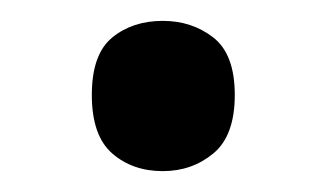

<svg xmlns="http://www.w3.org/2000/svg" viewBox="-20 -150 313 184"><path d="M68 -59Q68 -98 87.5 -114Q107 -130 136 -130Q164 -130 184.5 -114Q205 -98 205 -59Q205 -20 184.5 -3Q164 14 136 14Q107 14 87.5 -3Q68 -20 68 -59Z"/></svg>

Font: Noto Sans Ethiopic Medium
Style: Regular
Weight: 500
Designer: Monotype Design Team
Foundry: Monotype Imaging Inc.
Version: Version 2.102; ttfautohint (v1.8.4.7-5d5b)